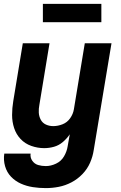

<svg xmlns="http://www.w3.org/2000/svg" viewBox="-25 -752 621 985"><path d="M210 213Q243 213 276.5 206.5Q310 200 341.5 183.5Q373 167 398 141Q423 115 437 83Q451 51 456 17L547 -530H410L354 -191Q350 -167 335 -145.5Q320 -124 296 -114.5Q272 -105 248 -105Q228 -105 210.5 -113Q193 -121 184 -138Q175 -155 174 -174.5Q173 -194 177 -214L229 -530H92L43 -233Q37 -197 37 -162Q37 -127 47.5 -95Q58 -63 80.5 -39Q103 -15 135.5 -3.5Q168 8 202 8Q227 8 252 1Q277 -6 297.5 -23.5Q318 -41 333 -63L322 -1Q318 25 303.5 50Q289 75 262.5 87.5Q236 100 210 100Q189 100 170.5 94.5Q152 89 140.5 72.5Q129 56 132 36H-3Q-8 69 1 100.5Q10 132 31.5 154.5Q53 177 82 190Q111 203 143.5 208Q176 213 210 213ZM195 -638H495V-732H195Z"/></svg>

Font: Iosevka Sparkle Extrabold
Style: Italic
Weight: 800
Italic angle: -9°
Designer: Belleve Invis
Foundry: Belleve Invis
Version: Version 4.5.0; ttfautohint (v1.8.3)